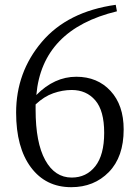

<svg xmlns="http://www.w3.org/2000/svg" viewBox="-20 -764 579 798"><path d="M278 -26Q339 -26 376 -73Q413 -120 413 -212Q413 -304 376 -347Q339 -390 278 -390Q240 -390 201.5 -376.5Q163 -363 128 -330Q128 -320 128 -308Q128 -171 168 -98.5Q208 -26 278 -26ZM461 -744 466 -717Q155 -642 131 -369Q206 -445 297 -445Q385 -445 439.5 -386Q494 -327 494 -226Q494 -112 432.5 -49Q371 14 276 14Q170 14 108.5 -68.5Q47 -151 47 -296Q47 -464 154 -590Q261 -716 461 -744Z"/></svg>

Font: Han-Nom Khai
Style: Regular
Weight: 400
Version: Version 1.200;June 22, 2023;FontCreator 14.0.0.2814 64-bit